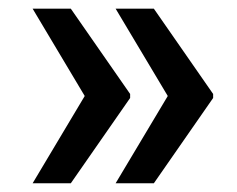

<svg xmlns="http://www.w3.org/2000/svg" viewBox="-20 -490 550 446"><path d="M55.8 -64.3 176.8 -267 55.8 -469.8H144.5L282.3 -271.7V-262.4L144.5 -64.3ZM248.6 -64.3 369.7 -267 248.6 -469.8H337.4L475.1 -271.7V-262.4L337.4 -64.3Z"/></svg>

Font: Interface
Style: Bold
Weight: 700
Designer: Rasmus Andersson
Foundry: rsms
Version: Version 1.8